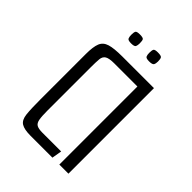

<svg xmlns="http://www.w3.org/2000/svg" viewBox="-175 -662 746 746"><g transform="rotate(45 198.0 -289.5)"><path d="M128 0Q93 0 77 -10Q61 -20 58 -47.5Q55 -75 55 -127V-377Q55 -416 63 -436Q71 -456 94 -463Q117 -470 162 -470H336V0H286V-429H159Q131 -429 119.5 -422Q108 -415 106.5 -398.5Q105 -382 105 -353V-115Q105 -84 108 -68Q111 -52 121 -46.5Q131 -41 152 -41H255L248 0ZM249 -530Q232 -530 229 -536.5Q226 -543 226 -554Q226 -568 229 -573.5Q232 -579 249 -579Q267 -579 270.5 -573.5Q274 -568 274 -554Q274 -543 270.5 -536.5Q267 -530 249 -530ZM150 -530Q133 -530 130 -536.5Q127 -543 127 -554Q127 -568 130 -573.5Q133 -579 150 -579Q168 -579 171 -573.5Q174 -568 174 -554Q174 -543 171 -536.5Q168 -530 150 -530Z"/></g></svg>

Font: Smooch Sans Thin
Style: Regular
Weight: 400
Version: Version 1.010